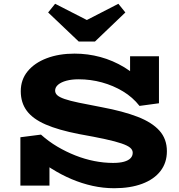

<svg xmlns="http://www.w3.org/2000/svg" viewBox="-20 -984 947 1017"><path d="M585 13Q527 13 470.5 0.5Q414 -12 359.5 -35Q305 -58 252.5 -91Q200 -124 151 -164L242 -155V-1H88V-257L197 -271Q237 -235 283.5 -207.5Q330 -180 379.5 -160.5Q429 -141 479.5 -131Q530 -121 579 -121Q614 -121 637 -127.5Q660 -134 671.5 -146Q683 -158 683 -175Q683 -190 669.5 -201.5Q656 -213 624 -224Q592 -235 537 -247Q482 -259 398 -274Q290 -295 222 -324.5Q154 -354 122 -397Q90 -440 90 -501Q90 -562 126.5 -606.5Q163 -651 227.5 -675.5Q292 -700 375 -700Q445 -700 511.5 -682Q578 -664 638.5 -627.5Q699 -591 749 -533L669 -529V-686H822V-437L719 -423Q683 -469 631.5 -500Q580 -531 520 -547.5Q460 -564 396 -564Q360 -564 332 -556.5Q304 -549 288 -535.5Q272 -522 272 -504Q272 -490 283.5 -479.5Q295 -469 322.5 -459.5Q350 -450 398 -440Q446 -430 520 -416Q632 -395 708.5 -365.5Q785 -336 824.5 -292Q864 -248 864 -183Q864 -122 830 -78Q796 -34 733 -10.5Q670 13 585 13ZM607 -964 644 -918 483 -764H397L235 -918L272 -964L440 -878Z"/></svg>

Font: BioRhyme SemiExpanded ExtraBold
Style: Regular
Weight: 800
Width: 6
Designer: Aoife Mooney
Foundry: Aoife Mooney Type
Version: Version 1.600;gftools[0.9.33]